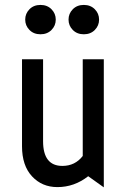

<svg xmlns="http://www.w3.org/2000/svg" viewBox="-20 -763 519 792"><path d="M371.1 -639.4Q353.5 -621.6 325.7 -621.6Q297.9 -621.6 280.3 -639.4Q262.7 -657.2 262.7 -682.1Q262.7 -707 280.3 -724.9Q297.9 -742.7 325.7 -742.7Q353.5 -742.7 371.1 -724.9Q388.7 -707 388.7 -682.1Q388.7 -657.2 371.1 -639.4ZM192.4 -639.4Q174.8 -621.6 147 -621.6Q119.1 -621.6 101.6 -639.4Q84 -657.2 84 -682.1Q84 -707 101.6 -724.9Q119.1 -742.7 147 -742.7Q174.8 -742.7 192.4 -724.9Q210 -707 210 -682.1Q210 -657.2 192.4 -639.4ZM70.8 -159.7V-518.6H157.7V-180.7Q157.7 -78.6 237.3 -78.6Q289.6 -78.6 321.3 -119.6V-518.6H408.2V9.8L343.8 -36.1Q286.6 8.8 216.8 8.8Q153.3 8.8 112.1 -35.6Q70.8 -80.1 70.8 -159.7Z"/></svg>

Font: Voltaire
Style: Regular
Weight: 400
Designer: Yvonne Schttler
Foundry: Yvonne Schttler
Version: Version 1.003